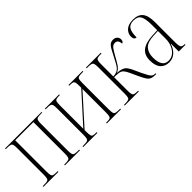

<svg xmlns="http://www.w3.org/2000/svg" viewBox="76 -1215 1896 1896"><g transform="rotate(-45 1024.5 -266.5)"><path d="M23 0V-10H42Q72 -10 86.5 -14Q101 -18 105.5 -34Q110 -50 110 -84V-452Q110 -486 105.5 -501.5Q101 -517 86.5 -521.5Q72 -526 42 -526H23V-536H533V-527H514Q484 -527 469.5 -522.5Q455 -518 450.5 -502.5Q446 -487 446 -453V-84Q446 -50 450.5 -34.5Q455 -19 470 -14.5Q485 -10 516 -10H533V0H323V-10H337Q366 -10 381 -14.5Q396 -19 400.5 -34.5Q405 -50 405 -84V-522H151V-84Q151 -50 155.5 -34Q160 -18 175 -14Q190 -10 222 -10H232V0Z M579 0V-10H597Q627 -10 642 -14.5Q657 -19 661.5 -34.5Q666 -50 666 -85V-451Q666 -486 661.5 -501.5Q657 -517 642.5 -521.5Q628 -526 598 -526H579V-536H778V-526H765Q740 -526 727.5 -521.5Q715 -517 711 -501.5Q707 -486 707 -453V-127L979 -428V-453Q979 -487 975 -502Q971 -517 959 -521.5Q947 -526 923 -526H909V-536H1106V-526H1091Q1059 -526 1044 -522Q1029 -518 1024.5 -502Q1020 -486 1020 -451V-84Q1020 -50 1024.5 -34.5Q1029 -19 1044 -14.5Q1059 -10 1091 -10H1106V0H908V-10H923Q947 -10 959 -14.5Q971 -19 975 -34.5Q979 -50 979 -84V-411L707 -109V-83Q707 -49 711 -33.5Q715 -18 728 -14Q741 -10 766 -10H777V0Z M1158 0V-10H1171Q1202 -10 1217 -14.5Q1232 -19 1236.5 -34.5Q1241 -50 1241 -84V-452Q1241 -486 1236 -501.5Q1231 -517 1215.5 -521.5Q1200 -526 1167 -526H1153V-536H1360V-526H1352Q1321 -526 1306 -521.5Q1291 -517 1286.5 -501.5Q1282 -486 1282 -452V-283Q1310 -283 1330.5 -292Q1351 -301 1365 -317Q1378 -333 1393 -360.5Q1408 -388 1428 -426Q1445 -459 1459 -485.5Q1473 -512 1490.5 -527Q1508 -542 1537 -542Q1564 -542 1580 -526Q1596 -510 1596 -487Q1596 -455 1572 -451Q1570 -507 1527 -507Q1499 -507 1480 -481Q1461 -455 1434 -406Q1411 -364 1389.5 -331Q1368 -298 1332 -282Q1373 -280 1397 -270.5Q1421 -261 1435.5 -243Q1450 -225 1463 -198L1504 -109Q1523 -70 1535.5 -48.5Q1548 -27 1560.5 -18.5Q1573 -10 1591 -10H1599V0H1585Q1551 0 1531.5 -9Q1512 -18 1497.5 -39.5Q1483 -61 1465 -99L1424 -188Q1407 -226 1391.5 -244Q1376 -262 1351.5 -267Q1327 -272 1282 -272V-84Q1282 -50 1286.5 -34.5Q1291 -19 1305 -14.5Q1319 -10 1349 -10H1355V0Z M1772 10Q1715 10 1681.5 -27Q1648 -64 1648 -140Q1648 -216 1696 -253.5Q1744 -291 1842 -296L1911 -299V-375Q1911 -460 1890.5 -496.5Q1870 -533 1813 -533Q1761 -533 1739 -501Q1717 -469 1717 -393Q1683 -393 1683 -438Q1683 -481 1716.5 -512Q1750 -543 1816 -543Q1886 -543 1919 -502.5Q1952 -462 1952 -372V-93Q1952 -39 1962 -24.5Q1972 -10 2004 -10H2007V0H1913V-110H1911Q1895 -57 1859.5 -23.5Q1824 10 1772 10ZM1780 -6Q1818 -6 1847.5 -29.5Q1877 -53 1894 -93Q1911 -133 1911 -181V-289L1846 -286Q1760 -282 1725 -243.5Q1690 -205 1690 -137Q1690 -74 1711.5 -40Q1733 -6 1780 -6Z"/></g></svg>

Font: Noto Serif Display Condensed ExtraLight
Style: Regular
Weight: 200
Width: 3
Designer: Monotype Design Team
Foundry: Monotype Imaging Inc.
Version: Version 2.009